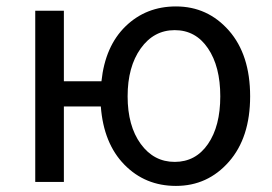

<svg xmlns="http://www.w3.org/2000/svg" viewBox="-20 -577 863 609"><path d="M426.3 -120.6Q467.8 -63.5 534.2 -63.5Q600.6 -63.5 639.6 -120.1Q678.7 -176.8 678.7 -271.5Q678.7 -366.2 639.6 -423.8Q600.6 -481.4 534.2 -481.4Q467.8 -481.4 426.3 -423.3Q384.8 -365.2 384.8 -271.5Q384.8 -177.7 426.3 -120.6ZM182.6 -319.3H301.8Q313.5 -430.7 378.4 -493.7Q443.4 -556.6 538.1 -556.6Q638.7 -556.6 706.1 -480Q773.4 -403.3 773.4 -271.5Q773.4 -140.6 706.1 -64Q638.7 12.7 538.1 12.7Q440.4 12.7 374.5 -54.7Q308.6 -122.1 299.8 -239.3H182.6V0H91.8V-543H182.6Z"/></svg>

Font: irohakakuC Regular
Style: Regular
Weight: 400
Designer: [Source Han Sans]
Ryoko NISHIZUKA Ë•øÂ°öÊ∂ºÂ≠ê (kana & ideographs); Paul D. Hunt (Latin, Greek & Cyrillic); Wenlong ZHAN
Version: Version 1.001.20160904